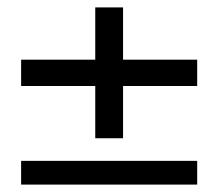

<svg xmlns="http://www.w3.org/2000/svg" viewBox="-20 -498 590 518"><path d="M37 0V-64H512V0ZM237 -125V-478H312V-125ZM37 -266V-337H512V-266Z"/></svg>

Font: DM Sans 9pt
Style: Regular
Weight: 400
Designer: Colophon Foundry, Jonny Pinhorn
Foundry: Colophon Foundry
Version: Version 4.004;gftools[0.9.30]